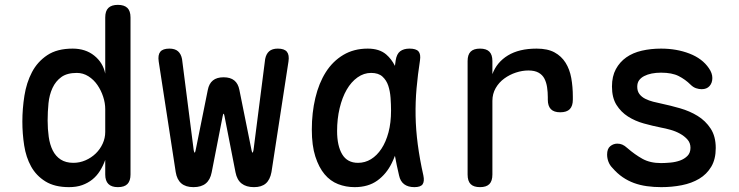

<svg xmlns="http://www.w3.org/2000/svg" viewBox="-20 -760 3040 790"><path d="M465 10Q439 10 426 -3Q413 -16 413 -42V-102Q404 -77 391 -56.5Q378 -36 360 -21.5Q342 -7 318.5 1.5Q295 10 264 10Q205 10 167 -13.5Q129 -37 108 -75Q87 -113 79.5 -161.5Q72 -210 72 -260Q72 -313 80.5 -366.5Q89 -420 111.5 -463Q134 -506 174.5 -533Q215 -560 279 -560Q332 -560 368 -531Q404 -502 413 -457V-688Q413 -715 426 -727.5Q439 -740 465 -740Q491 -740 504 -727.5Q517 -715 517 -688V-42Q517 -16 504.5 -3Q492 10 465 10ZM282 -90Q308 -90 332 -100.5Q356 -111 374 -128.5Q392 -146 402.5 -169Q413 -192 413 -217V-311Q413 -336 404.5 -362Q396 -388 381 -410Q366 -432 344 -446Q322 -460 296 -460Q256 -460 232.5 -443Q209 -426 196 -398Q183 -370 179.5 -335Q176 -300 176 -264Q176 -229 180.5 -197Q185 -165 197 -141Q209 -117 230 -103.5Q251 -90 282 -90Z M776 10Q744 10 726 -5.5Q708 -21 703 -52L633 -507Q629 -534 639.5 -547Q650 -560 677 -560Q700 -560 712.5 -549Q725 -538 729 -517L777 -142Q779 -132 781 -132Q783 -132 785 -142L835 -390Q840 -416 856 -429Q872 -442 900 -442Q928 -442 944 -429Q960 -416 965 -390L1015 -142Q1017 -132 1019 -132Q1021 -132 1023 -142L1071 -517Q1075 -538 1087.5 -549Q1100 -560 1123 -560Q1150 -560 1160.5 -547Q1171 -534 1167 -507L1097 -52Q1091 -20 1073.5 -5Q1056 10 1025 10Q993 10 974 -5Q955 -20 949 -51L904 -281Q902 -292 900 -292Q898 -292 896 -281L851 -51Q845 -20 826.5 -5Q808 10 776 10Z M1439 10Q1403 10 1371 -2.5Q1339 -15 1315.5 -43Q1292 -71 1277.5 -116Q1263 -161 1263 -227Q1263 -296 1277.5 -357Q1292 -418 1320.5 -463Q1349 -508 1392.5 -534Q1436 -560 1493 -560Q1541 -560 1569 -536Q1591 -517 1605 -489Q1606 -500 1608 -511Q1612 -538 1626.5 -549Q1641 -560 1665 -560Q1692 -560 1702 -548.5Q1712 -537 1708 -511Q1699 -453 1694 -397Q1689 -341 1690 -283.5Q1691 -226 1699 -165.5Q1707 -105 1722 -38Q1727 -14 1719 -2Q1711 10 1685 10Q1659 10 1643 -2Q1627 -14 1622 -38Q1612 -80 1605 -119Q1599 -103 1592 -89Q1570 -44 1532.5 -17Q1495 10 1439 10ZM1453 -90Q1482 -90 1506.5 -105Q1531 -120 1549.5 -148Q1568 -176 1578.5 -215.5Q1589 -255 1589 -305Q1589 -330 1587 -357.5Q1585 -385 1577.5 -407.5Q1570 -430 1553.5 -445Q1537 -460 1507 -460Q1477 -460 1451 -441.5Q1425 -423 1406.5 -391Q1388 -359 1377.5 -315Q1367 -271 1367 -221Q1367 -160 1388 -125Q1409 -90 1453 -90Z M1955 10Q1929 10 1916.5 -2.5Q1904 -15 1904 -42V-509Q1904 -535 1916.5 -547.5Q1929 -560 1955 -560Q1981 -560 1993.5 -547.5Q2006 -535 2006 -509V-455Q2024 -504 2070 -532Q2116 -560 2188 -560Q2233 -560 2261.5 -544.5Q2290 -529 2307 -502Q2324 -475 2330.5 -439Q2337 -403 2337 -362V-350Q2337 -324 2324.5 -311Q2312 -298 2285 -298Q2259 -298 2246.5 -311Q2234 -324 2234 -350V-360Q2234 -381 2231 -401Q2228 -421 2220 -436.5Q2212 -452 2196 -461Q2180 -470 2154 -470Q2129 -470 2103 -461.5Q2077 -453 2055 -437Q2033 -421 2019.5 -397.5Q2006 -374 2006 -345V-42Q2006 -15 1993.5 -2.5Q1981 10 1955 10Z M2701 10Q2670 10 2641.5 6Q2613 2 2588.5 -7Q2564 -16 2542 -31Q2520 -46 2500 -69Q2489 -80 2483.5 -94.5Q2478 -109 2478 -124Q2478 -148 2491 -158.5Q2504 -169 2520 -169Q2531 -169 2540.5 -165Q2550 -161 2561 -151Q2592 -124 2623.5 -106.5Q2655 -89 2700 -89Q2717 -89 2738.5 -91Q2760 -93 2778 -99.5Q2796 -106 2808.5 -118.5Q2821 -131 2821 -152Q2821 -172 2808.5 -186Q2796 -200 2778 -210Q2760 -220 2738.5 -226Q2717 -232 2700 -235Q2665 -242 2629 -252Q2593 -262 2564 -280.5Q2535 -299 2516.5 -328.5Q2498 -358 2498 -404Q2498 -446 2514 -475.5Q2530 -505 2557 -524Q2584 -543 2621 -551.5Q2658 -560 2700 -560Q2764 -560 2817 -539.5Q2870 -519 2897 -479Q2904 -469 2907.5 -459Q2911 -449 2911 -439Q2911 -419 2899.5 -406Q2888 -393 2867 -393Q2856 -393 2844 -397Q2832 -401 2821 -412Q2800 -433 2772.5 -447Q2745 -461 2700 -461Q2679 -461 2661.5 -457.5Q2644 -454 2630.5 -447Q2617 -440 2609.5 -429.5Q2602 -419 2602 -403Q2602 -385 2611 -373Q2620 -361 2635 -353.5Q2650 -346 2667.5 -341.5Q2685 -337 2700 -334Q2738 -326 2778 -314.5Q2818 -303 2850.5 -283Q2883 -263 2904 -231Q2925 -199 2925 -151Q2925 -105 2906.5 -74Q2888 -43 2857 -24.5Q2826 -6 2785.5 2Q2745 10 2701 10Z"/></svg>

Font: Maple Mono Medium
Style: Regular
Weight: 500
Monospace: yes
Designer: subframe7536
Version: Version 7.000